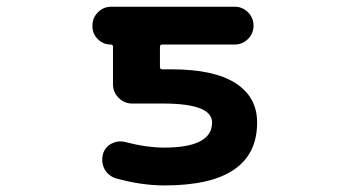

<svg xmlns="http://www.w3.org/2000/svg" viewBox="-20 -566 1040 575"><path d="M471.7 -124Q615.2 -124 615.2 -199.2Q615.2 -254.9 473.6 -255.9H376Q352.5 -255.9 335.4 -272.9Q318.4 -290 318.4 -313.5V-425.8Q318.4 -432.6 311.5 -432.6Q289.1 -432.6 272.9 -448.7Q256.8 -464.8 256.8 -487.3V-489.3Q256.8 -512.7 273.4 -529.3Q290 -545.9 313.5 -545.9H682.6Q706.1 -545.9 722.7 -529.3Q739.3 -512.7 739.3 -489.3Q739.3 -465.8 722.7 -449.2Q706.1 -432.6 682.6 -432.6H465.8Q459 -432.6 459 -425.8V-365.2Q459 -358.4 465.8 -358.4H493.2Q621.1 -358.4 685.5 -316.9Q750 -275.4 750 -199.2Q750 -10.7 472.7 -10.7Q402.3 -10.7 326.2 -32.2Q304.7 -39.1 293 -59.6Q286.1 -73.2 286.1 -86.9Q286.1 -94.7 288.1 -103.5Q293.9 -125 313.5 -135.7Q327.1 -142.6 340.8 -142.6Q347.7 -142.6 355.5 -140.6Q418.9 -124 471.7 -124Z"/></svg>

Font: Gen Jyuu Gothic Monospace Bold
Style: Bold
Weight: 700
Designer: [Source Han Sans]
Ryoko NISHIZUKA  (kana & ideographs); Paul D. Hunt (Latin, Greek & Cyrillic); Wenlong ZHANG  (bopomofo
Version: Version 1.002.20150607